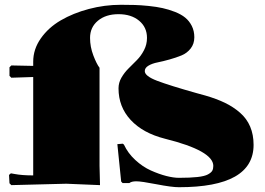

<svg xmlns="http://www.w3.org/2000/svg" viewBox="-20 -780 1120 810"><path d="M120.1 -40V-455.1L27.8 -452.1L20 -460V-496.1L27.8 -503.9L120.1 -502V-520Q120.1 -572.3 152.1 -617.9Q184.1 -663.6 236.3 -694.1Q288.6 -724.6 355 -742.2Q421.4 -759.8 490.2 -759.8Q522.5 -759.8 548.1 -759Q573.7 -758.3 607.2 -754.9Q640.6 -751.5 666 -745.8Q691.4 -740.2 717.8 -730Q744.1 -719.7 761.2 -705.8Q778.3 -691.9 789.1 -670.7Q799.8 -649.4 799.8 -623Q799.8 -595.2 784.4 -575.4Q769 -555.7 745.6 -546.1Q722.2 -536.6 695.3 -529.1Q668.5 -521.5 645 -516.8Q621.6 -512.2 606.2 -502.9Q590.8 -493.7 590.8 -480Q590.8 -459 642.8 -439.2Q694.8 -419.4 809.1 -387.2Q833.5 -380.4 846.2 -377Q893.6 -363.3 929 -346.2Q964.4 -329.1 992.7 -304.4Q1021 -279.8 1035.4 -245.8Q1049.8 -211.9 1049.8 -168.9Q1049.8 9.8 734.9 9.8Q704.1 9.8 640.1 -2.7Q576.2 -15.1 555.2 -15.1Q534.7 -15.1 525.9 -7.8H497.1L491.2 -14.2L475.1 -171.9L498 -173.8L502.9 -169.9Q519.5 -133.8 550.8 -105Q582 -76.2 616.5 -60.8Q650.9 -45.4 681.4 -37.6Q711.9 -29.8 734.9 -29.8Q782.7 -29.8 813 -33.2Q843.3 -36.6 857.2 -44.2Q871.1 -51.8 875.5 -59.8Q879.9 -67.9 879.9 -80.1Q879.9 -144 675.8 -194.8Q583 -218.3 531.5 -273.7Q480 -329.1 480 -407.2Q480 -431.2 492.4 -452.6Q504.9 -474.1 522.5 -491.5Q540 -508.8 557.6 -526.6Q575.2 -544.4 587.6 -568.4Q600.1 -592.3 600.1 -620.1Q600.1 -665 566.9 -692.6Q533.7 -720.2 480 -720.2Q426.3 -720.2 393.1 -692.6Q359.9 -665 359.9 -620.1Q359.9 -582.5 373.8 -546.1Q387.7 -509.8 399.9 -494.1V-459V-80.1Q399.9 -74.2 400.9 -41Q401.9 -7.8 401.9 1L259.8 -4.9L27.8 1L20 -6.8L18.1 -42L25.9 -48.8L42 -45.9Q73.2 -40 120.1 -40Z"/></svg>

Font: Yokawerad
Style: Regular
Weight: 500
Designer: gluk
Foundry: gluk
Version: Version 0.79